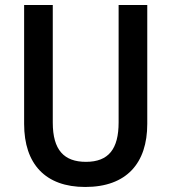

<svg xmlns="http://www.w3.org/2000/svg" viewBox="-20 -734 682 764"><path d="M566 -714H452V-247C452 -141 412 -90 322 -90C235 -90 190 -137 190 -246V-714H76V-241C76 -81 161 10 319 10C484 10 566 -85 566 -241Z"/></svg>

Font: Noto Sans UI SemiCondensed Medium
Style: Regular
Weight: 500
Width: 4
Designer: Monotype Design Team
Foundry: Monotype Imaging Inc.
Version: Version 1.901